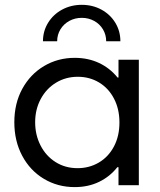

<svg xmlns="http://www.w3.org/2000/svg" viewBox="-20 -764 660 792"><path d="M468.8 -74.2H463.9Q433.1 -35.2 388.4 -13.7Q343.8 7.8 288.1 7.8Q217.8 7.8 160.9 -26.4Q104 -60.5 71.5 -121.6Q39.1 -182.6 39.1 -259.8Q39.1 -337.4 72 -397.7Q105 -458 161.9 -491.7Q218.8 -525.4 288.1 -525.4Q343.3 -525.4 388.2 -504.4Q433.1 -483.4 464.8 -444.3H468.8V-517.6H552.7V0H468.8ZM472.7 -258.8Q472.7 -314 450.4 -356.9Q428.2 -399.9 388.9 -423.6Q349.6 -447.3 300.8 -447.3Q251.5 -447.3 211.4 -423.1Q171.4 -398.9 148.2 -356Q125 -313 125 -259.8Q125 -207.5 147.2 -164.1Q169.4 -120.6 209.2 -95.5Q249 -70.3 299.8 -70.3Q348.1 -70.3 387.7 -93.5Q427.2 -116.7 450 -159.7Q472.7 -202.6 472.7 -258.8ZM476.6 -593.8H418Q418 -620.6 404.8 -642.8Q391.6 -665 368.4 -677.7Q345.2 -690.4 317.4 -690.4Q289.1 -690.4 265.9 -677.7Q242.7 -665 229.2 -642.8Q215.8 -620.6 215.8 -593.8H157.2Q157.2 -635.7 178.5 -670.2Q199.7 -704.6 236.3 -724.4Q272.9 -744.1 317.4 -744.1Q361.8 -744.1 398.2 -724.4Q434.6 -704.6 455.6 -670.2Q476.6 -635.7 476.6 -593.8Z"/></svg>

Font: Reddit Sans Chocolate
Style: Regular
Weight: 400
Designer: Stephen Hutchings
Foundry: Reddit
Version: Version 1.013